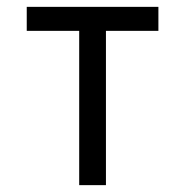

<svg xmlns="http://www.w3.org/2000/svg" viewBox="-20 -540 540 560"><path d="M211 0V-450H58V-520H442V-450H289V0Z"/></svg>

Font: Iosevka Algr
Style: Regular
Weight: 400
Monospace: yes
Designer: Belleve Invis
Foundry: Belleve Invis
Version: Version 26.0.2; ttfautohint (v1.8.3)